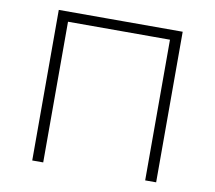

<svg xmlns="http://www.w3.org/2000/svg" viewBox="-78 -790 983 879"><g transform="rotate(10 414.0 -350.0)"><path d="M126 0V-700H702V0H651V-670L666 -654H162L177 -670V0Z"/></g></svg>

Font: Modern
Style: Regular
Weight: 300
Designer: Julieta Ulanovsky
Foundry: Julieta Ulanovsky
Version: Version 8.000